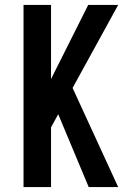

<svg xmlns="http://www.w3.org/2000/svg" viewBox="-20 -755 540 775"><path d="M338 0 215 -294 186 -241V0H75V-735H186V-436L336 -735H457L273 -400L457 0Z"/></svg>

Font: Iosevka Term
Style: Bold
Weight: 700
Monospace: yes
Designer: Belleve Invis
Foundry: Belleve Invis
Version: Version 30.0.1